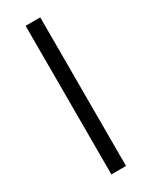

<svg xmlns="http://www.w3.org/2000/svg" viewBox="-193 -772 645 818"><g transform="rotate(-30 130.0 -363.5)"><path d="M94 2V-729H166V2Z"/></g></svg>

Font: Sinter Normal
Style: Regular
Weight: 350
Foundry: Adobe & rsms
Version: Version 1.000